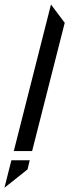

<svg xmlns="http://www.w3.org/2000/svg" viewBox="-21 -687 314 873"><path d="M125 0H41.7L210.8 -666.7L273.3 -583.3ZM30.8 41.7H114.2L104.2 83.3L-0.8 166.7Z"/></svg>

Font: Yulong
Style: Italic
Weight: 400
Italic angle: -14.25°
Designer: GGBotNet
Foundry: f0n7.com
Version: 1.00